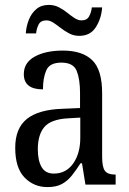

<svg xmlns="http://www.w3.org/2000/svg" viewBox="-20 -752 527 782"><path d="M173 10Q118 10 80 -29Q42 -68 42 -150Q42 -230 90 -268Q138 -306 236 -309L306 -312V-373Q306 -429 292.5 -463Q279 -497 230 -497Q183 -497 169 -466.5Q155 -436 155 -388Q77 -388 77 -450Q77 -497 121.5 -521.5Q166 -546 236 -546Q315 -546 355.5 -507Q396 -468 396 -372V-113Q396 -71 407.5 -56Q419 -41 448 -41H451V0H328L314 -87H308Q290 -59 272.5 -37Q255 -15 232 -2.5Q209 10 173 10ZM199 -45Q249 -45 278 -86Q307 -127 307 -191V-273L256 -270Q187 -266 160.5 -234.5Q134 -203 134 -144Q134 -98 149.5 -71.5Q165 -45 199 -45ZM303 -606Q281 -606 262.5 -615.5Q244 -625 228 -637.5Q212 -650 197.5 -659.5Q183 -669 169 -669Q146 -669 137.5 -652.5Q129 -636 127 -616H85Q87 -645 97.5 -671.5Q108 -698 128 -715Q148 -732 179 -732Q201 -732 219.5 -722.5Q238 -713 253.5 -700.5Q269 -688 283.5 -678.5Q298 -669 312 -669Q334 -669 343 -685.5Q352 -702 354 -722H396Q393 -677 370.5 -641.5Q348 -606 303 -606Z"/></svg>

Font: Noto Serif Georgian Condensed
Style: Regular
Weight: 400
Width: 3
Designer: Monotype Design Team, Akaki Razmadze
Foundry: Google LLC
Version: Version 2.003; ttfautohint (v1.8.4.7-5d5b)